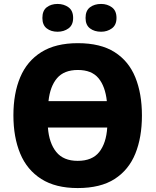

<svg xmlns="http://www.w3.org/2000/svg" viewBox="-20 -944 789 974"><path d="M700 -358Q700 -247 666.5 -164.5Q633 -82 561.5 -36Q490 10 374 10Q262 10 189.5 -36Q117 -82 82.5 -165Q48 -248 48 -359Q48 -470 82.5 -552Q117 -634 189.5 -679.5Q262 -725 375 -725Q490 -725 561.5 -679.5Q633 -634 666.5 -551.5Q700 -469 700 -358ZM375 -589Q305 -589 269.5 -547.5Q234 -506 226 -431H522Q514 -506 479.5 -547.5Q445 -589 375 -589ZM374 -128Q448 -128 483.5 -173Q519 -218 524 -297H223Q229 -218 265.5 -173Q302 -128 374 -128ZM195 -853Q195 -890 217 -907Q239 -924 272 -924Q304 -924 327.5 -907Q351 -890 351 -853Q351 -817 327.5 -800Q304 -783 272 -783Q239 -783 217 -800Q195 -817 195 -853ZM414 -853Q414 -890 436.5 -907Q459 -924 493 -924Q524 -924 547.5 -907Q571 -890 571 -853Q571 -817 547.5 -800Q524 -783 493 -783Q459 -783 436.5 -800Q414 -817 414 -853Z"/></svg>

Font: Noto Sans Disp ExtBd
Style: Regular
Weight: 800
Designer: Monotype Design Team
Foundry: Monotype Imaging Inc.
Version: Version 2.000;GOOG;noto-source:20170915:90ef993387c0; ttfaut